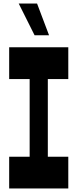

<svg xmlns="http://www.w3.org/2000/svg" viewBox="-20 -1068 440 1088"><path d="M367 0V-180H251V-620H367V-800H32V-620H148V-180H32V0ZM190 -1048H86L176 -868H258Z"/></svg>

Font: Yard Headline
Style: Regular
Weight: 400
Monospace: yes
Designer: Roman Shamin
Foundry: Evil Martians
Version: Version 1.000